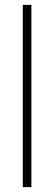

<svg xmlns="http://www.w3.org/2000/svg" viewBox="-20 -763 221 783"><path d="M73 0V-743H108V0Z"/></svg>

Font: Saira Condensed Thin
Style: Regular
Weight: 250
Width: 3
Designer: Hector Gatti with collaboration of the Omnibus-Type team
Foundry: Omnibus-Type
Version: Version 1.101